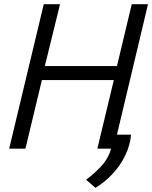

<svg xmlns="http://www.w3.org/2000/svg" viewBox="-20 -713 730 921"><path d="M438 188 393 149Q428 124 463.5 86.5Q499 49 513 0H447L526 -329H181L102 0H24L190 -693H268L195 -396H541L612 -693H690L541 -67H609Q604 -16 581 32Q558 80 521 120Q484 160 438 188Z"/></svg>

Font: Ubuntu Sans
Style: Italic
Weight: 400
Italic angle: -13.5°
Designer: Dalton Maag Ltd
Foundry: Dalton Maag Ltd
Version: Version 1.006